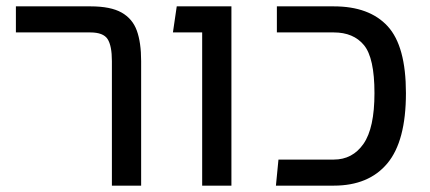

<svg xmlns="http://www.w3.org/2000/svg" viewBox="-20 -584 1352 604"><path d="M332 -392Q332 -440 318.5 -461Q305 -482 264 -482H30V-564H265Q328 -564 362.5 -544.5Q397 -525 410.5 -487.5Q424 -450 424 -392V0H332Z M616 -482H524L536 -564H708V0H616Z M856 -82H1030Q1089 -82 1123.5 -131.5Q1158 -181 1158 -291Q1158 -402 1125 -442Q1092 -482 1030 -482H851V-564H1030Q1142 -564 1199.5 -501.5Q1257 -439 1257 -291Q1257 -140 1198.5 -70Q1140 0 1030 0H848Z"/></svg>

Font: FiraGOUPP
Style: Medium
Weight: 400
Designer: bBox Type
Foundry: bBox Type GmbH
Version: Version 1.001